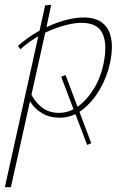

<svg xmlns="http://www.w3.org/2000/svg" viewBox="-36 -482 520 791"><path d="M-16 289 150 -460 175 -462 151 -350 9 289ZM323 115 216 -166 234 -173 340 108ZM209 3Q176 3 150 -9Q124 -21 105 -41.5Q86 -62 77 -90L90 -100Q104 -66 134 -41.5Q164 -17 207 -17Q249 -17 286 -44Q323 -71 351 -117Q379 -163 391 -221Q407 -303 385.5 -345.5Q364 -388 300 -388Q276 -388 245 -381Q214 -374 180 -360.5Q146 -347 112.5 -327Q79 -307 48 -279L38 -293Q81 -331 129.5 -357Q178 -383 224.5 -396.5Q271 -410 308 -410Q357 -410 385 -388.5Q413 -367 421.5 -325.5Q430 -284 418 -226Q406 -167 376 -115Q346 -63 303.5 -30Q261 3 209 3Z"/></svg>

Font: Ysabeau Office Thin
Style: Italic
Weight: 250
Italic angle: -12°
Designer: Christian Thalmann (Catharsis Fonts)
Version: Version 2.001;gftools[0.9.30]; featfreeze: tnum,lnum,ss02